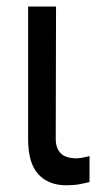

<svg xmlns="http://www.w3.org/2000/svg" viewBox="-20 -550 289 577"><path d="M148.4 -530.3 147.5 -132.8Q147.5 -110.4 156.2 -97.2Q165 -84 178.7 -79.1Q192.4 -74.2 209 -74.2Q220.7 -74.2 242.2 -79.1Q248 -81.1 249 -81.1V-2.9Q233.4 1 217.3 3.9Q201.2 6.8 178.7 6.8Q126 6.8 95.2 -26.4Q64.5 -59.6 64.5 -131.8V-530.3Z"/></svg>

Font: Pretendard Std Variable
Style: Regular
Weight: 400
Designer: Base glyphs from Inter by Rasmus Andersson; Hangeul glyphs from Noto Sans CJK(Source Han Sans) by Jang Soo-young and Kan
Foundry: Kil Hyung-jin
Version: Version 1.309;Glyphs 3.2 (3225)